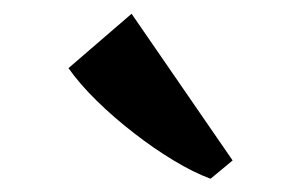

<svg xmlns="http://www.w3.org/2000/svg" viewBox="-20 -856 448 286"><path d="M293 -590Q268.5 -599 239 -616.8Q209.5 -634.5 179.5 -657.8Q149.5 -681 124 -706Q98.5 -731 82 -754.5L176 -835.5L326.5 -617L294 -590Z"/></svg>

Font: Merriweather 96pt ExtraBold
Style: Regular
Weight: 800
Version: Version 2.100